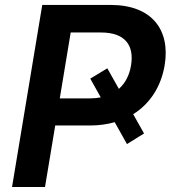

<svg xmlns="http://www.w3.org/2000/svg" viewBox="-20 -747 691 767"><path d="M408.7 -474.1 340.6 -432.9 382.5 -358C369.3 -355.5 355.1 -354 339.8 -354H218.8L262.4 -617.2H383.2C481.9 -617.2 516 -564.3 503.6 -486.5C497.5 -448.5 481.5 -415.5 454.9 -392ZM28.1 0H159.8L200.6 -245.7H339.5C375.4 -245.7 408.4 -250.4 438.2 -258.9L487.2 -171.5L555.4 -213.8L512.1 -290.8C580.6 -333.5 623.9 -403.1 637.8 -486.5C660.9 -625.7 588.8 -727.3 421.5 -727.3H148.8Z"/></svg>

Font: Margiela Sans Semi Bold
Style: Italic
Weight: 600
Italic angle: -9.39999°
Designer: Stefan Endress, Andreas Faust
Version: Version 1.100;FEAKit 1.0